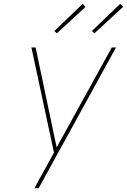

<svg xmlns="http://www.w3.org/2000/svg" viewBox="-20 -983 663 1003"><path d="M182 0H160Q171 -21 182.5 -42Q194 -63 206 -84L262 -186L144 -735H166L276 -213L564 -735H586ZM473 -809 460 -821 608 -963 623 -947ZM277 -809 264 -821 412 -963 427 -947Z"/></svg>

Font: Iosevka Aile Thin
Style: Italic
Weight: 100
Italic angle: -9°
Designer: Belleve Invis
Foundry: Belleve Invis
Version: Version 31.1.0; ttfautohint (v1.8.4)